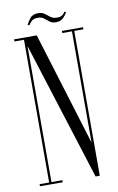

<svg xmlns="http://www.w3.org/2000/svg" viewBox="-90 -852 556 901"><g transform="rotate(-10 188.0 -401.0)"><path d="M25.5 0V-10H71V-690H25.5V-700H133.5L299.5 -160V-690H253.5V-700H354V-690H310.5V0H290.5L82 -658.5V-10H134V0ZM233.5 -745Q215 -745 203.8 -753.8Q192.5 -762.5 181.2 -771.5Q170 -780.5 151.5 -780.5Q130.5 -780.5 120.2 -769Q110 -757.5 108 -752.5L100 -756Q105 -767.5 117.8 -784.5Q130.5 -801.5 157.5 -801.5Q176.5 -801.5 188.2 -792.5Q200 -783.5 211.8 -774.5Q223.5 -765.5 241.5 -765.5Q261.5 -765.5 270.2 -774Q279 -782.5 281 -787.5L287.5 -783Q282.5 -772.5 269.8 -758.8Q257 -745 233.5 -745Z"/></g></svg>

Font: Imbue 100pt Light
Style: Regular
Weight: 300
Designer: Tyler Finck
Foundry: Etcetera Type Company
Version: Version 1.102; ttfautohint (v1.8.3)